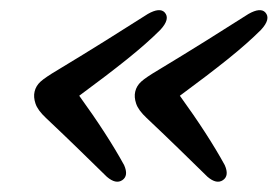

<svg xmlns="http://www.w3.org/2000/svg" viewBox="-20 -423 538 372"><path d="M47 -245.5Q49.5 -256.5 58.5 -264.8Q67.5 -273 92 -287.5Q142.5 -318 186 -345.2Q229.5 -372.5 266.5 -396Q289.5 -409 299 -399Q310.5 -386.5 290.5 -365Q264.5 -339 226.5 -308.5Q188.5 -278 133.5 -237.5Q188.5 -161.5 220.5 -103Q229.5 -82.5 217 -74Q204.5 -65.5 187 -80.5Q160.5 -106.5 132 -134.2Q103.5 -162 69 -194.5Q53 -209.5 48.8 -222.2Q44.5 -235 47 -245.5ZM242 -245.5Q244.5 -256.5 253.5 -264.8Q262.5 -273 287 -287.5Q337.5 -318 381 -345.2Q424.5 -372.5 461.5 -396Q484.5 -409 494 -399Q505.5 -386.5 485.5 -365Q459.5 -339 421.5 -308.5Q383.5 -278 328.5 -237.5Q383.5 -161.5 415.5 -103Q424.5 -82.5 412 -74Q399.5 -65.5 382 -80.5Q355.5 -106.5 327 -134.2Q298.5 -162 264 -194.5Q248 -209.5 243.8 -222.2Q239.5 -235 242 -245.5Z"/></svg>

Font: Fraunces 144pt S100
Style: Italic
Weight: 400
Italic angle: -16°
Version: Version 1.000; ttfautohint (v1.8.3)